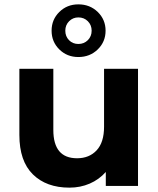

<svg xmlns="http://www.w3.org/2000/svg" viewBox="-20 -854 727 882"><path d="M614 -538V0H466V-64Q435 -29 392 -10.5Q349 8 299 8Q193 8 131 -53Q69 -114 69 -234V-538H225V-257Q225 -127 334 -127Q390 -127 424 -163.5Q458 -200 458 -272V-538ZM217 -713Q217 -764 252.5 -799Q288 -834 340 -834Q393 -834 429 -799Q465 -764 465 -713Q465 -662 429 -627Q393 -592 340 -592Q288 -592 252.5 -627Q217 -662 217 -713ZM401 -713Q401 -739 383.5 -756.5Q366 -774 340 -774Q315 -774 297.5 -756.5Q280 -739 280 -713Q280 -687 297 -669.5Q314 -652 340 -652Q366 -652 383.5 -669.5Q401 -687 401 -713Z"/></svg>

Font: Montserrat-Bold
Style: Bold
Weight: 700
Version: Version 7.200